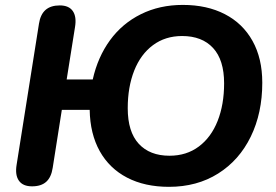

<svg xmlns="http://www.w3.org/2000/svg" viewBox="-20 -735 1100 766"><path d="M337.8 -296.8H226.7L190.2 -65.2Q184.5 -27.9 164.4 -9.7Q144.2 8.4 107.9 8.4Q71.2 8.4 55.4 -14.2Q39.5 -36.7 46.3 -77.8L135.5 -640.6Q141.1 -677.1 161.6 -695.3Q182.2 -713.4 218.5 -713.4Q255 -713.4 270.6 -690.7Q286.1 -668.1 279.3 -627.2L246 -418H350Q370 -507.3 418.8 -574.4Q467.7 -641.5 542.2 -678.4Q616.7 -715.4 709.4 -715.4Q805.7 -715.4 877.1 -678.5Q948.5 -641.6 987.4 -571.9Q1026.4 -502.2 1026.4 -405Q1026.4 -284 980.4 -189.8Q934.5 -95.6 850.2 -42.6Q765.9 10.4 654.1 10.4Q557.7 10.4 487.1 -26.3Q416.5 -63 377.9 -132Q339.4 -201.1 337.8 -296.8ZM874.1 -402.5Q874.1 -495.8 830.1 -543.5Q786.1 -591.3 706.4 -591.3Q639.5 -591.3 590.4 -554.9Q541.3 -518.6 515.4 -453.2Q489.6 -387.7 489.6 -303.3Q489.6 -209.2 533.5 -161.5Q577.4 -113.7 656.3 -113.7Q724.2 -113.7 773.3 -150.5Q822.4 -187.2 848.3 -252.6Q874.1 -318 874.1 -402.5Z"/></svg>

Font: SN Pro Thin
Style: Italic
Weight: 200
Italic angle: -9°
Designer: Tobias Whetton
Foundry: Supernotes
Version: Version 1.003;Glyphs 3.3 (3324)